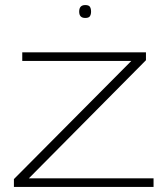

<svg xmlns="http://www.w3.org/2000/svg" viewBox="-20 -739 656 759"><path d="M35 0V-31L499 -498H68V-532H557V-501L94 -34H587V0ZM317 -668Q293 -668 293 -693Q293 -719 317 -719Q331 -719 335.5 -712Q340 -705 340 -693Q340 -682 335.5 -675Q331 -668 317 -668Z"/></svg>

Font: Georama Extended ExtraLight
Style: Regular
Weight: 200
Width: 7
Designer: Jean-Baptiste Levee
Foundry: Production Type
Version: Version 1.000